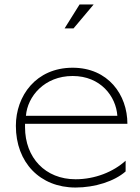

<svg xmlns="http://www.w3.org/2000/svg" viewBox="-20 -806 628 859"><path d="M336 -786 269 -679H309L399 -786ZM92 -237V-252H550C550 -382 464 -503 305 -503C141 -503 51 -377 51 -243C51 -79 159 33 318 33C405 33 492 5 542 -39V-87C487 -37 405 -4 318 -4C183 -4 92 -100 92 -237ZM505 -288H96C103 -375 179 -466 305 -466C430 -466 499 -375 505 -288Z"/></svg>

Font: LINE Seed JP_OTF Thin
Style: Regular
Weight: 250
Designer: LY Corporation & Fontrix & Fontworks
Version: Version 1.007